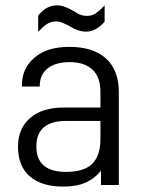

<svg xmlns="http://www.w3.org/2000/svg" viewBox="-20 -688 536 714"><path d="M374 -470.7Q421.9 -427.7 421.9 -344.7V0H355.5V-53.7Q333 -24.4 297.9 -8.8Q264.6 5.9 214.8 5.9Q134.8 5.9 90.8 -32.2Q46.9 -70.3 46.9 -142.6Q46.9 -210 91.8 -249Q136.7 -288.1 216.8 -288.1H353.5V-345.7Q353.5 -401.4 324.2 -428.7Q293.9 -457 239.3 -457Q186.5 -457 157.2 -433.6Q127.9 -410.2 127.9 -369.1V-366.2H61.5V-371.1Q61.5 -434.6 109.4 -474.6Q155.3 -513.7 238.3 -513.7Q326.2 -513.7 374 -470.7ZM323.2 -79.1Q353.5 -109.4 353.5 -171.9V-238.3H226.6Q115.2 -238.3 115.2 -143.6Q115.2 -48.8 225.6 -48.8Q293 -48.8 323.2 -79.1ZM122.1 -629.9Q139.6 -651.4 155.3 -659.2Q171.9 -668 191.4 -668Q205.1 -668 219.7 -663.1Q234.4 -658.2 251 -648.4Q258.8 -644.5 265.1 -640.1Q271.5 -635.7 277.3 -633.8Q290 -628.9 302.7 -628.9Q322.3 -628.9 335 -637.7Q341.8 -642.6 350.6 -649.9Q359.4 -657.2 369.1 -668V-607.4Q336.9 -570.3 299.8 -570.3Q291 -570.3 284.2 -571.8Q277.3 -573.2 270.5 -575.2Q255.9 -580.1 238.3 -590.8Q237.3 -591.8 233.4 -593.8Q229.5 -595.7 224.6 -597.7Q219.7 -599.6 215.3 -602.1Q210.9 -604.5 206.1 -605.5Q197.3 -608.4 189.5 -608.4Q170.9 -608.4 156.2 -599.6Q142.6 -591.8 122.1 -569.3Z"/></svg>

Font: DINish
Style: Regular
Weight: 400
Designer: Bert Driehuis
Foundry: Playbeing
Version: Version 3.008; git-95204e4c-release